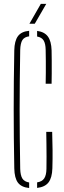

<svg xmlns="http://www.w3.org/2000/svg" viewBox="-20 -962 331 988"><path d="M130 5.5Q90 1.5 72.2 -22.2Q54.5 -46 53.5 -95.5Q52 -178.5 51.2 -253Q50.5 -327.5 50.5 -399.5Q50.5 -471.5 51.2 -546Q52 -620.5 53.5 -703Q54.5 -751.5 72.2 -775.8Q90 -800 130 -803.5V-775Q105.5 -772 95.2 -755.8Q85 -739.5 84 -705Q82.5 -622 81.8 -547Q81 -472 81 -399.8Q81 -327.5 81.8 -252.2Q82.5 -177 84 -93Q85 -59.5 95.2 -43.2Q105.5 -27 130 -23ZM171 5V-23.5Q196.5 -27.5 207.5 -44Q218.5 -60.5 219 -93Q219.5 -124.5 219.5 -156.5Q219.5 -188.5 219 -220.5Q218.5 -252.5 218 -283.5H248.5Q250 -233 250.5 -189.2Q251 -145.5 249.5 -95.5Q248 -47.5 229.8 -23.5Q211.5 0.5 171 5ZM215 -531Q215.5 -560 215.8 -589Q216 -618 215.8 -647.2Q215.5 -676.5 215 -705Q214.5 -737.5 204.5 -753.8Q194.5 -770 171 -774V-803Q209 -798 226.5 -774Q244 -750 245.5 -703Q246 -682.5 246.2 -649.8Q246.5 -617 246.2 -584.2Q246 -551.5 245.5 -531ZM131.5 -840 190 -942H218L159 -840Z"/></svg>

Font: Big Shoulders Stencil Display ExtraLight
Style: Regular
Weight: 250
Designer: Patric King
Foundry: XO Type Co
Version: Version 2.001